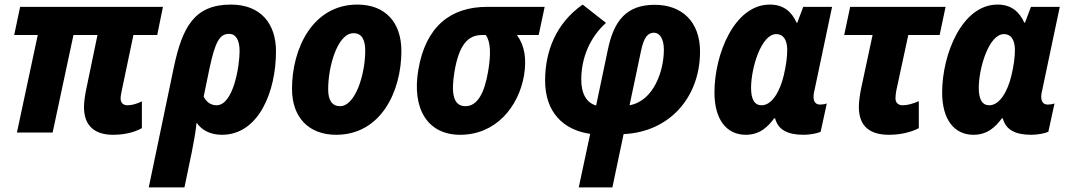

<svg xmlns="http://www.w3.org/2000/svg" viewBox="-20 -579 4679 839"><path d="M474 10C524 10 568 -1 600 -19V-136C579 -126 558 -119 537 -119C519 -119 507 -129 507 -149C507 -159 510 -172 512 -183L563 -426H667L692 -549H68L42 -426H145L54 0H210L301 -426H406L356 -185C351 -160 347 -132 347 -111C347 -29 394 10 474 10Z M740 -287 630 240H786L818 86C827 41 835 -3 839 -43C861 -11 898 10 950 10C1109 10 1186 -176 1186 -355C1186 -476 1119 -559 989 -559C828 -559 777 -459 740 -287ZM926 -119C901 -119 881 -134 870 -157L895 -278C920 -395 939 -431 981 -431C1011 -431 1027 -404 1027 -355C1027 -294 1001 -119 926 -119Z M1449 10C1644 10 1734 -179 1734 -356C1734 -483 1662 -559 1542 -559C1345 -559 1256 -365 1256 -191C1256 -65 1330 10 1449 10ZM1466 -115C1431 -115 1414 -141 1414 -189C1414 -287 1454 -434 1525 -434C1561 -434 1576 -405 1576 -358C1576 -252 1532 -115 1466 -115Z M1991 10C2145 10 2246 -110 2270 -250C2282 -324 2272 -380 2239 -426H2334L2360 -549H2108C1950 -549 1840 -464 1808 -274C1779 -104 1848 10 1991 10ZM2014 -115C1961 -115 1950 -170 1966 -266C1986 -385 2026 -426 2086 -426H2103C2124 -396 2126 -343 2113 -267C2097 -172 2066 -115 2014 -115Z M2509 240H2656L2705 7C2905 -2 3039 -153 3039 -354C3039 -484 2960 -558 2841 -558C2717 -558 2662 -488 2636 -361L2585 -118C2545 -129 2520 -167 2520 -231C2520 -328 2559 -417 2628 -479L2526 -559C2409 -477 2362 -354 2362 -227C2362 -88 2442 -11 2559 6ZM2731 -119 2781 -356C2793 -414 2810 -436 2837 -436C2865 -436 2881 -406 2881 -362C2881 -268 2836 -138 2731 -119Z M3239 10C3302 10 3337 -27 3363 -62H3367C3380 -12 3421 10 3492 10C3518 10 3551 4 3566 -3L3593 -127C3586 -124 3573 -122 3564 -122C3544 -122 3535 -135 3535 -156C3535 -164 3536 -174 3539 -184L3616 -549H3490L3464 -480H3461C3440 -526 3406 -559 3344 -559C3189 -559 3102 -342 3102 -175C3102 -55 3156 10 3239 10ZM3308 -119C3277 -119 3262 -145 3262 -195C3262 -281 3306 -430 3372 -430C3403 -430 3420 -405 3420 -360C3420 -330 3415 -291 3404 -246C3388 -181 3354 -119 3308 -119Z M3865 10C3914 10 3961 -1 3995 -19V-137C3970 -126 3946 -119 3925 -119C3906 -119 3893 -129 3893 -150C3893 -161 3895 -173 3897 -185L3949 -426H4086L4112 -549H3695L3669 -426H3793L3742 -188C3737 -162 3733 -134 3733 -112C3733 -25 3783 10 3865 10Z M4234 10C4297 10 4332 -27 4358 -62H4362C4375 -12 4416 10 4487 10C4513 10 4546 4 4561 -3L4588 -127C4581 -124 4568 -122 4559 -122C4539 -122 4530 -135 4530 -156C4530 -164 4531 -174 4534 -184L4611 -549H4485L4459 -480H4456C4435 -526 4401 -559 4339 -559C4184 -559 4097 -342 4097 -175C4097 -55 4151 10 4234 10ZM4303 -119C4272 -119 4257 -145 4257 -195C4257 -281 4301 -430 4367 -430C4398 -430 4415 -405 4415 -360C4415 -330 4410 -291 4399 -246C4383 -181 4349 -119 4303 -119Z"/></svg>

Font: Noto Sans SemiCondensed ExtraBold
Style: Italic
Weight: 800
Width: 4
Italic angle: -12°
Designer: Monotype Design Team
Foundry: Monotype Imaging Inc.
Version: Version 2.013